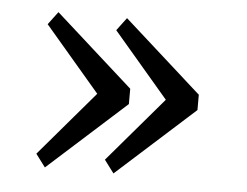

<svg xmlns="http://www.w3.org/2000/svg" viewBox="-37 -446 595 463"><g transform="rotate(5 260.5 -214.0)"><path d="M229.5 -371.1 252.9 -402.3 441.4 -233.4V-196.3L252.9 -26.4L229.5 -57.6L394.5 -251V-177.7ZM63.5 -371.1 86.9 -402.3 275.4 -233.4V-196.3L86.9 -26.4L63.5 -57.6L228.5 -251V-177.7Z"/></g></svg>

Font: Crimson Pro ExtraLight Light
Style: Regular
Weight: 300
Version: Version 1.002